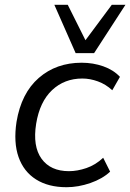

<svg xmlns="http://www.w3.org/2000/svg" viewBox="-20 -773 544 802"><path d="M258 9Q182 9 130.5 -23.5Q79 -56 57.5 -117Q36 -178 49 -264Q69 -384 142 -447.5Q215 -511 321 -511Q369 -511 411.5 -496Q454 -481 481 -452L449 -396Q422 -421 389 -433Q356 -445 324 -445Q249 -445 197.5 -396.5Q146 -348 131 -256Q116 -162 153.5 -110Q191 -58 268 -58Q303 -58 341 -71Q379 -84 411 -114L440 -56Q408 -26 357.5 -8.5Q307 9 258 9ZM296 -551 207 -753H263L337 -605L447 -753H504L373 -551Z"/></svg>

Font: Mulish
Style: Italic
Weight: 400
Italic angle: -9°
Designer: Vernon Adams
Foundry: Vernon Adams
Version: Version 3.603; ttfautohint (v1.8.3)